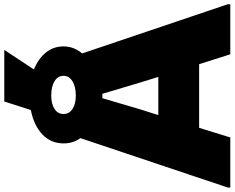

<svg xmlns="http://www.w3.org/2000/svg" viewBox="-122 -952 1070 875"><g transform="rotate(-90 412.5 -515.0)"><path d="M-5 -12 220 -683Q196 -716 196 -760Q196 -817 236.5 -856Q277 -895 348 -909L387 -1030H622L533 -895Q582 -875 610 -840.5Q638 -806 638 -760Q638 -713 606 -675L830 -12V0H602L557 -142H267L223 0H-5ZM414 -704Q455 -704 479.5 -719.5Q504 -735 504 -760Q504 -786 479.5 -801Q455 -816 414 -816Q376 -816 353 -801Q330 -786 330 -760Q330 -734 353 -719Q376 -704 414 -704ZM499 -328 473 -412 422 -583H402L351 -410L325 -328Z"/></g></svg>

Font: Encode Sans Wide
Style: Black
Weight: 900
Designer: Pablo Impallari, Andres Torresi
Foundry: Pablo Impallari, Andres Torresi
Version: Version 1.000; ttfautohint (v1.00) -l 8 -r 50 -G 200 -x 14 -